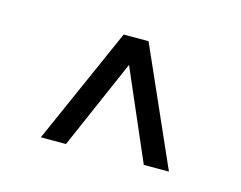

<svg xmlns="http://www.w3.org/2000/svg" viewBox="-47 -756 445 354"><g transform="rotate(15 175.0 -579.0)"><path d="M53 -467.5 151.5 -690H199L297.5 -467.5H249.5L175.5 -638.5L101 -467.5Z"/></g></svg>

Font: Big Shoulders Display Thin
Style: Regular
Weight: 400
Version: Version 2.002